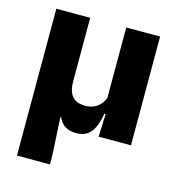

<svg xmlns="http://www.w3.org/2000/svg" viewBox="-101 -579 772 838"><g transform="rotate(15 285.5 -160.0)"><path d="M520 -491.5V0H374L379 -126L367 -137V-491.5ZM204 -205Q204 -184 208.2 -167.2Q212.5 -150.5 221.8 -138.8Q231 -127 246.2 -121Q261.5 -115 283 -115Q305.5 -115 322.8 -123.5Q340 -132 351.8 -146.5Q363.5 -161 369.5 -178L397 -103.5H372Q366 -66.5 354.5 -41Q343 -15.5 323.8 -2.5Q304.5 10.5 274.5 10.5Q253.5 10.5 237.8 4.5Q222 -1.5 211.5 -12.5Q201 -23.5 194 -39.5H190.5L200 132V172H51V-491.5H204Z"/></g></svg>

Font: Anek Tamil Medium
Style: Bold
Weight: 700
Version: Version 1.003